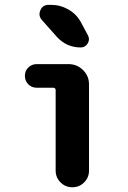

<svg xmlns="http://www.w3.org/2000/svg" viewBox="-20 -790 540 810"><path d="M269.5 -519.5Q304.7 -519.5 330.1 -494.6Q355.5 -469.7 355.5 -434.6V-70.3Q355.5 -41 335 -20.5Q314.5 0 285.2 0Q255.9 0 235.4 -20.5Q214.8 -41 214.8 -70.3V-409.2Q214.8 -419.9 204.1 -419.9H134.8Q113.3 -419.9 99.1 -434.6Q85 -449.2 85 -470.2Q85 -491.2 99.6 -505.4Q114.3 -519.5 134.8 -519.5ZM321.3 -696.3 350.6 -641.6Q360.4 -624 350.1 -606.9Q339.8 -589.8 320.3 -589.8Q260.7 -589.8 219.7 -634.8L156.2 -706.1Q140.6 -724.6 150.4 -747.1Q160.2 -769.5 184.6 -769.5H195.3Q234.4 -769.5 268.6 -750Q302.7 -730.5 321.3 -696.3Z"/></svg>

Font: Rounded-X Mgen+ 1mn bold
Style: Bold
Weight: 700
Designer: [Source Han Sans]
Ryoko NISHIZUKA  (kana & ideographs); Paul D. Hunt (Latin, Greek & Cyrillic); Wenlong ZHANG  (bopomofo
Version: Version 1.059.20150602